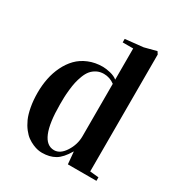

<svg xmlns="http://www.w3.org/2000/svg" viewBox="-172 -821 883 950"><g transform="rotate(30 270.0 -346.0)"><path d="M40 -232.9Q40 -275.4 47.9 -314.5Q55.7 -353.5 72.8 -388.4Q89.8 -423.3 114.7 -449Q139.6 -474.6 176 -489.7Q212.4 -504.9 256.3 -504.9Q274.9 -504.9 300 -498.8Q325.2 -492.7 340.3 -480V-658.2H280.3V-678.2L382.3 -689L451.2 -707L460.4 -692.9V-24.9L510.3 -20V0H347.2L340.8 -69.3H339.8Q311.5 -21 280.8 -3.2Q250 14.6 207 14.6Q195.8 14.6 183.1 12.2Q170.4 9.8 153.8 2.7Q137.2 -4.4 121.8 -15.4Q106.4 -26.4 91.3 -45.9Q76.2 -65.4 64.9 -90.3Q53.7 -115.2 46.9 -152.1Q40 -189 40 -232.9ZM165 -237.8Q165 -26.4 252.4 -26.4Q287.1 -26.4 313.7 -67.9Q340.3 -109.4 340.3 -156.7V-456.1Q312.5 -477.1 278.3 -477.1Q255.9 -477.1 238 -467.8Q220.2 -458.5 208.5 -444.3Q196.8 -430.2 188.5 -408.4Q180.2 -386.7 175.8 -366.7Q171.4 -346.7 168.7 -320.8Q166 -294.9 165.5 -277.3Q165 -259.8 165 -237.8Z"/></g></svg>

Font: Vidaloka
Style: Regular
Weight: 400
Designer: Cyreal (www.cyreal.org)
Foundry: Cyreal (www.cyreal.org)
Version: Version 1.011